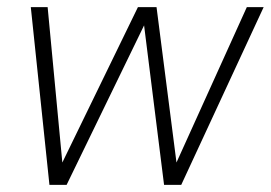

<svg xmlns="http://www.w3.org/2000/svg" viewBox="-20 -516 756 536"><path d="M118 0 66 -496H113L155 -52H149L365 -496H417L474 -52H468L669 -496H716L486 0H438L381 -455H387L166 0Z"/></svg>

Font: DM Sans 28pt ExtraLight
Style: Italic
Weight: 250
Italic angle: -10°
Version: Version 4.004;gftools[0.9.30]